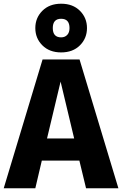

<svg xmlns="http://www.w3.org/2000/svg" viewBox="-33 -1013 657 1033"><path d="M397 -769Q359 -731 296 -731Q233 -731 195 -769Q157 -807 157 -862Q157 -917 195 -955Q233 -993 296 -993Q359 -993 397 -955Q435 -917 435 -862Q435 -807 397 -769ZM296 -812Q316 -812 328.5 -825Q341 -838 341 -862Q341 -912 296 -912Q251 -912 251 -862Q251 -812 296 -812ZM430 0 394 -149H192L157 0H-13L196 -693H395L604 0ZM220 -268H366L293 -574Z"/></svg>

Font: FiraGO
Style: Bold
Weight: 700
Designer: bBox Type
Foundry: bBox Type GmbH
Version: Version 1.001;PS 001.001;hotconv 1.0.88;makeotf.lib2.5.64775